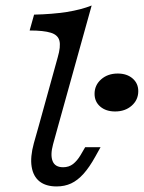

<svg xmlns="http://www.w3.org/2000/svg" viewBox="-20 -661 520 694"><path d="M120.2 -206.5 188.7 -454Q200 -492.7 194.8 -513.7Q189.5 -534.7 163.7 -542.7Q137.9 -550.8 87.1 -550.8L103.2 -608.1Q170.2 -609.7 221.4 -617.7Q272.6 -625.8 311.3 -641.1L190.3 -206.5ZM171.8 -139.5Q161.3 -100.8 170.2 -78.6Q179 -56.5 208.1 -56.5Q229 -56.5 244 -68.1Q258.9 -79.8 271 -100L287.9 -129H343.5L324.2 -94.4Q303.2 -56.5 281.9 -32.7Q260.5 -8.9 237.1 2Q213.7 12.9 184.7 12.9Q146 12.9 123 -5.2Q100 -23.4 94.4 -58.5Q88.7 -93.5 102.4 -143.5L120.2 -206.5H190.3ZM396 -258.1Q362.9 -258.1 342.3 -275.8Q321.8 -293.5 321.8 -321.8Q321.8 -353.2 345.6 -374.2Q369.4 -395.2 405.6 -395.2Q438.7 -395.2 459.3 -377.4Q479.8 -359.7 479.8 -331.5Q479.8 -300 456 -279Q432.3 -258.1 396 -258.1Z"/></svg>

Font: Playfair 5pt SemiExpanded Light
Style: Italic
Weight: 300
Width: 6
Italic angle: -15.6°
Designer: Claus Eggers Sørensen
Foundry: Claus Eggers Sørensen
Version: Version 2.203